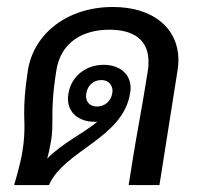

<svg xmlns="http://www.w3.org/2000/svg" viewBox="-20 -536 594 556"><path d="M352.5 0H441.7L494.2 -332.5C495.8 -342.5 496.7 -352.5 496.7 -361.7C496.7 -452.5 425.8 -515.8 306.7 -515.8C175 -515.8 77.5 -438.3 60.8 -332.5C51.7 -274.2 50 -237.5 50 -207.5C50 -195 50.8 -184.2 50.8 -172.5C50.8 -150.8 50 -128.3 45 -98.3C39.2 -59.2 20.8 0 20.8 0H121.7C165.8 -100.8 335.8 -135 356.7 -265.8C357.5 -270.8 358.3 -275.8 358.3 -280.8C358.3 -322.5 325.8 -348.3 280 -348.3C229.2 -348.3 186.7 -315.8 178.3 -265.8C177.5 -260.8 176.7 -255.8 176.7 -250.8C176.7 -209.2 208.3 -183.3 254.2 -183.3H261.7C219.2 -148.3 161.7 -122.5 116.7 -76.7C120.8 -90 125 -111.7 128.3 -130.8C131.7 -152.5 131.7 -169.2 131.7 -189.2V-197.5C131.7 -227.5 132.5 -265 143.3 -332.5C155.8 -412.5 218.3 -450 296.7 -450C366.7 -450 410 -420.8 410 -357.5C410 -350 410 -341.7 408.3 -332.5C391.7 -225.8 372.5 -127.5 365.8 -83.3ZM273.3 -304.2C293.3 -304.2 305.8 -290.8 305.8 -272.5C305.8 -270 305 -268.3 305 -265.8C301.7 -243.3 283.3 -227.5 260.8 -227.5C240.8 -227.5 229.2 -240 229.2 -258.3C229.2 -260.8 230 -263.3 230 -265.8C233.3 -288.3 250.8 -304.2 273.3 -304.2Z"/></svg>

Font: Boon Medium
Style: Italic
Weight: 500
Italic angle: -9°
Designer: Sungsit Sawaiwan
Foundry: FontUni
Version: Version 3.0